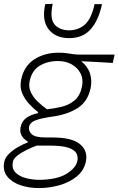

<svg xmlns="http://www.w3.org/2000/svg" viewBox="-30 -780 618 1002"><path d="M172.5 201.5Q119 201.5 74.5 185.8Q30 170 6.5 139.2Q-17 108.5 -7.5 63.5Q-3 42.5 16 23.5Q35 4.5 61.5 -11Q88 -26.5 115 -37V-42Q107.5 -45.5 96.8 -55Q86 -64.5 79.5 -80.2Q73 -96 78 -118.5Q84.5 -148 107.5 -164.8Q130.5 -181.5 168 -189.5V-195.5Q147.5 -211 124 -235.5Q100.5 -260 86.2 -292.5Q72 -325 80.5 -364.5Q95 -435.5 149 -470.2Q203 -505 275.5 -505Q300 -505 317.2 -502.5Q334.5 -500 351.5 -497.5Q368.5 -495 392.5 -495H568L558.5 -451.5Q473.5 -457 394 -460.5Q429 -431.5 440 -395.5Q451 -359.5 443 -320.5Q428 -249.5 375.5 -216.2Q323 -183 250 -172.5Q188.5 -164 157.8 -153Q127 -142 121.5 -118.5Q117.5 -98 135 -80.2Q152.5 -62.5 209.5 -62.5H245Q346.5 -62.5 388.2 -27Q430 8.5 418 64Q408 110.5 370.5 141Q333 171.5 280.5 186.5Q228 201.5 172.5 201.5ZM215.5 -209.5Q255 -214 293 -223.2Q331 -232.5 359.2 -256.2Q387.5 -280 397.5 -326.5Q406 -366 390.5 -396.5Q375 -427 343.8 -444.2Q312.5 -461.5 274 -461.5Q216.5 -461.5 176 -436.2Q135.5 -411 124.5 -355.5Q118.5 -326 130.5 -299.8Q142.5 -273.5 165.5 -251Q188.5 -228.5 215.5 -209.5ZM175 158.5Q268 157.5 316.8 127.2Q365.5 97 373.5 61.5Q378.5 39 369 20.5Q359.5 2 327.2 -9Q295 -20 232 -20H161Q133 -9.5 106 4Q79 17.5 60 32.5Q41 47.5 37.5 63.5Q30 99.5 50.8 120.2Q71.5 141 106.2 149.8Q141 158.5 175 158.5ZM330.5 -581Q260 -581 223.8 -627Q187.5 -673 206 -758.5L245 -760Q229 -685 253.5 -654Q278 -623 330.5 -621.5Q383 -623 415.5 -654.2Q448 -685.5 463.5 -758.5H502.5Q484 -673 443 -627Q402 -581 330.5 -581Z"/></svg>

Font: Commissioner Loud ExtraLight
Style: Italic
Weight: 200
Italic angle: -12°
Designer: Kostas Bartsokas
Foundry: Kostas Bartsokas
Version: Version 1.000; ttfautohint (v1.8.3)